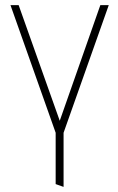

<svg xmlns="http://www.w3.org/2000/svg" viewBox="-20 -520 464 752"><path d="M406 -500H373L214 -47L53 -500H21L198 0V201L229 212V0Z"/></svg>

Font: Advent Pro ExtraLight
Style: Regular
Weight: 250
Version: Version 3.000